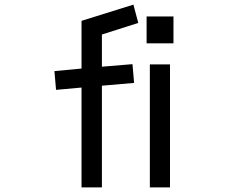

<svg xmlns="http://www.w3.org/2000/svg" viewBox="-20 -788 1040 829"><path d="M332 -410 222 -400 215 -481 332 -492V-698L556 -768L577 -689L420 -639V-500L552 -511L559 -430L420 -418V21H332ZM613 -717H729V-601H613ZM627 -510H714V21H627Z"/></svg>

Font: Moralerspace Krypton JPDOC
Style: Regular
Weight: 400
Version: v0.0.6; ttfautohint (v1.8.4.7-5d5b-dirty) -l 6 -r 45 -G 200 